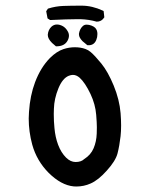

<svg xmlns="http://www.w3.org/2000/svg" viewBox="-20 -641 540 692"><path d="M83.5 -213.9Q83.5 -225.6 84.5 -237.8Q88.4 -296.9 106.4 -344.7Q126.5 -397.9 160.2 -432.1Q184.6 -456.1 208.5 -463.9Q229 -470.7 249.5 -470.7Q271 -470.7 288.1 -464.4Q298.8 -460.4 306.6 -453.6Q321.3 -441.4 345.2 -412.1Q369.1 -382.8 389.9 -332.3Q410.6 -281.7 414.6 -233.4Q416.5 -209.5 416.5 -188.7Q416.5 -168 414.6 -150.4Q410.6 -115.2 403.6 -88.1Q396.5 -61 365.2 -26.4Q334.5 8.3 306.2 20.5Q282.2 31.2 254.9 31.2Q249.5 31.2 245.6 30.8Q200.2 26.4 155.3 -18.1Q112.3 -61.5 96.2 -119.6Q83.5 -166.5 83.5 -213.9ZM328.6 -159.2Q329.1 -166.5 329.1 -182.4Q329.1 -198.2 326.7 -227.1Q323.7 -265.1 306.2 -302.2Q286.6 -343.3 267.1 -360.8Q255.4 -371.1 242.7 -371.1Q235.8 -371.1 227.5 -367.7Q205.1 -358.4 190.4 -322.3Q175.3 -285.2 174.3 -249Q173.8 -239.7 173.8 -230.5Q173.8 -203.6 176.3 -179.2Q179.2 -146.5 189.5 -119.1Q200.2 -90.8 218.3 -72.8Q234.4 -57.1 252.4 -57.1Q272.9 -57.1 283.7 -67.9Q307.1 -82.5 317.4 -106.7Q327.6 -130.9 328.6 -159.2ZM152.3 -514.6Q152.3 -515.6 152.3 -516.6Q153.8 -533.7 165.5 -544.9Q174.3 -552.7 185.1 -552.7Q195.8 -552.7 207 -546.4Q216.8 -540.5 223.1 -529.8Q228.5 -521.5 228.5 -512.5Q228.5 -503.4 223.1 -493.7Q211.9 -474.1 183.6 -474.1H181.6Q172.9 -481 167.5 -486.3Q152.3 -501.5 152.3 -514.6ZM264.6 -516.6Q264.6 -518.6 264.6 -520Q267.6 -536.6 277.3 -545.9Q283.2 -552.2 292 -552.2Q300.8 -552.2 309.6 -548.8Q318.4 -545.4 322.8 -541Q331.1 -532.7 331.1 -518.6Q331.1 -513.2 330.1 -507.3Q325.2 -484.4 309.6 -479.5Q304.7 -478 301.5 -478Q298.3 -478 294.9 -478Q284.2 -486.3 277.3 -492.7Q264.6 -505.9 264.6 -516.6ZM271 -571.8Q264.6 -571.8 254.9 -571.8Q224.6 -571.8 160.6 -568.8L151.4 -574.7L146.5 -600.6L152.8 -609.9Q180.7 -618.7 208.5 -619.6Q236.3 -620.6 273.9 -620.6Q312.5 -620.6 351.1 -602.5L353.5 -601.1L356 -578.6Q353 -574.2 350.6 -571.8Q341.8 -563 329.1 -563H328.1Q300.8 -570.8 271 -571.8Z"/></svg>

Font: Bakudai
Style: Medium
Weight: 500
Version: Version 1.48